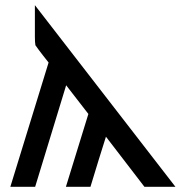

<svg xmlns="http://www.w3.org/2000/svg" viewBox="-20 -723 727 743"><path d="M20 0 168 -481 146 -509Q128 -532 117 -548Q115 -559 115 -581V-703L659 0H539L390 -194Q385 -179 363 -108Q341 -37 330 0H235L322 -282L236 -393L116 0Z"/></svg>

Font: Coval
Style: Medium
Weight: 500
Foundry: Context Ltd
Version: Version 001.000